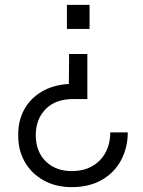

<svg xmlns="http://www.w3.org/2000/svg" viewBox="-20 -550 588 789"><path d="M339 -143H281Q208 -143 167.5 -101.5Q127 -60 127 5Q127 73 168 113Q209 153 275 153Q347 153 390 109Q433 65 433 -6H505Q505 56 478 107.5Q451 159 399 189Q347 219 275 219Q209 219 159 191Q109 163 82 115.5Q55 68 55 11V0Q55 -54 79 -99Q103 -144 150 -172.5Q197 -201 263 -205L264 -328H339ZM348 -431H255V-530H348Z"/></svg>

Font: Sora-SIA Light
Style: Regular
Weight: 300
Designer: Jonathan Barnbrook, Julián Moncada
Foundry: Barnbrook Fonts
Version: Version 2.000